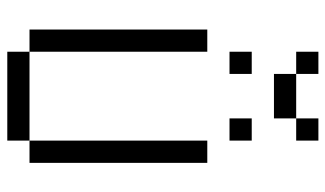

<svg xmlns="http://www.w3.org/2000/svg" viewBox="-208 -708 915 540"><g transform="rotate(90 250.0 -437.5)"><path d="M187.5 -625V-687.5H125V-625ZM375 -625V-687.5H312.5V-625ZM375 -812.5V-875H312.5V-812.5H187.5V-750H312.5V-812.5ZM125 -62.5V0H375V-62.5ZM125 -62.5Q125 -62.5 125 -562.5H62.5Q62.5 -562.5 62.5 -62.5ZM375 -62.5H437.5Q437.5 -62.5 437.5 -562.5H375Q375 -562.5 375 -62.5ZM187.5 -812.5V-875H125V-812.5Z"/></g></svg>

Font: UnifontExMono
Style: Regular
Weight: 500
Version: Version 15.0.06